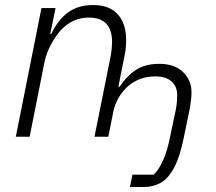

<svg xmlns="http://www.w3.org/2000/svg" viewBox="-20 -544 858 764"><path d="M497 200 507 151H592Q611 133 628.5 95Q646 57 658 -5L680 -110Q683 -126 684 -140.5Q685 -155 685 -167Q685 -200 662.5 -220Q640 -240 598 -240Q561 -240 532 -227.5Q503 -215 482.5 -194.5Q462 -174 449.5 -150.5Q437 -127 432 -105L411 0H356L420 -319Q423 -335 424.5 -350.5Q426 -366 426 -376Q426 -425 403 -449.5Q380 -474 333 -474Q303 -474 275.5 -462.5Q248 -451 223 -425Q202 -402 183.5 -368Q165 -334 157 -297L98 0H43L145 -512H201L180 -409H184Q212 -467 252 -495.5Q292 -524 350 -524Q415 -524 448.5 -487Q482 -450 482 -385Q482 -371 480.5 -354Q479 -337 475 -319L451 -199H456Q487 -245 523.5 -267.5Q560 -290 614 -290Q675 -290 708.5 -257Q742 -224 742 -178Q742 -162 740 -145Q738 -128 735 -111L711 5Q696 79 673.5 122Q651 165 621 182.5Q591 200 554 200Z"/></svg>

Font: IBM Plex Sans Light
Style: Italic
Weight: 300
Italic angle: -11.31°
Designer: Mike Abbink, Paul van der Laan, Pieter van Rosmalen
Foundry: Bold Monday
Version: Version 3.201